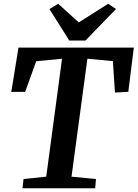

<svg xmlns="http://www.w3.org/2000/svg" viewBox="-20 -1000 731 1020"><path d="M242.7 -951.7 289.1 -980 398.4 -880.9 554.7 -980 596.2 -952.1 434.1 -784.7H348.1ZM105 -48.8 225.6 -61.5 309.6 -688 172.4 -674.8 113.8 -512.2 40 -511.7 78.1 -747.1H690.9L661.6 -512.2L590.8 -508.3L579.6 -675.3L444.3 -688L359.9 -61.5L489.7 -48.8L485.8 0H99.6Z"/></svg>

Font: Brush Lettering One
Style: Bold Italic
Weight: 400
Italic angle: -7°
Designer: Eben Sorkin
Foundry: Eben Sorkin
Version: Version 1.001